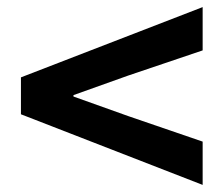

<svg xmlns="http://www.w3.org/2000/svg" viewBox="-20 -647 630 541"><path d="M551 -126 39 -325V-429L551 -627V-505L341 -434L187 -379V-375L341 -320L551 -248Z"/></svg>

Font: Source Han Sans
Style: Bold
Weight: 700
Designer: Ryoko NISHIZUKA Ë•øÂ°öÊ∂ºÂ≠ê (kana, bopomofo & ideographs); Paul D. Hunt (Latin, Greek & Cyrillic); Sandoll Communicatio
Foundry: Adobe
Version: Version 2.004;hotconv 1.0.118;makeotfexe 2.5.65603